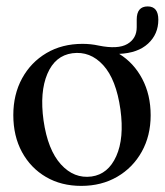

<svg xmlns="http://www.w3.org/2000/svg" viewBox="-20 -584 526 613"><path d="M243.5 -444Q270 -444 295 -438.5Q356.5 -426 386.5 -443.5Q416.5 -461 416.5 -497V-521.5Q416.5 -563.5 451.5 -563.5Q485.5 -563.5 485.5 -521Q485.5 -475 452.8 -444.8Q420 -414.5 360.5 -412Q407 -383.5 434 -332.5Q461 -281.5 461 -216Q461 -150.5 432.5 -99.5Q404 -48.5 354 -19.5Q304 9.5 239.5 9.5Q175.5 9.5 126.8 -19Q78 -47.5 50.2 -98.5Q22.5 -149.5 22.5 -216.5Q22.5 -282.5 50.5 -333.8Q78.5 -385 128.2 -414.5Q178 -444 243.5 -444ZM272.5 -20.5Q325.5 -28 351.2 -85.5Q377 -143 364.5 -234.5Q351 -330.5 309.5 -376Q268 -421.5 211 -414Q156 -406.5 131.2 -348.2Q106.5 -290 119 -199.5Q132.5 -105.5 174.5 -59.2Q216.5 -13 272.5 -20.5Z"/></svg>

Font: Fraunces 144pt S050
Style: Regular
Weight: 400
Version: Version 1.000; ttfautohint (v1.8.3)